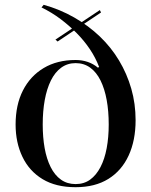

<svg xmlns="http://www.w3.org/2000/svg" viewBox="-20 -765 630 800"><path d="M295 15Q213 15 157.5 -18.5Q102 -52 73.5 -111.5Q45 -171 45 -246Q45 -328 75.5 -388Q106 -448 162 -481.5Q218 -515 295 -515Q322 -515 345.5 -507Q369 -499 388 -483L393 -486Q378 -525 354.5 -560Q331 -595 300 -626.5Q269 -658 232.5 -685.5Q196 -713 153 -734L162 -745Q230 -726 289.5 -692Q349 -658 396 -613Q443 -568 476 -513Q509 -458 527 -395.5Q545 -333 545 -264Q545 -180 516 -117Q487 -54 431.5 -19.5Q376 15 295 15ZM295 2Q330 2 355.5 -16.5Q381 -35 398.5 -68.5Q416 -102 424.5 -147.5Q433 -193 433 -246Q433 -302 424.5 -348.5Q416 -395 399 -429.5Q382 -464 356 -483Q330 -502 295 -502Q261 -502 235 -483Q209 -464 192 -429.5Q175 -395 166.5 -348.5Q158 -302 158 -246Q158 -193 166 -148Q174 -103 191 -69Q208 -35 234 -16.5Q260 2 295 2ZM220 -592 211 -600 396 -723 401 -713Z"/></svg>

Font: Kalnia
Style: Regular
Weight: 400
Designer: Frida Medrano
Foundry: Frida Medrano
Version: Version 1.105